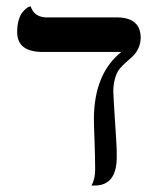

<svg xmlns="http://www.w3.org/2000/svg" viewBox="-20 -574 478 595"><path d="M331.1 -291Q331.1 -277.8 339.8 -145.5Q342.3 -110.8 341.8 -85Q340.8 0.5 273.9 1H263.2Q274.9 -18.1 274.9 -48.8Q274.9 -82.5 272.9 -138.7Q271 -185.1 271 -207Q272 -345.7 356 -413.1H107.9Q33.7 -414.6 33.2 -474.1Q33.2 -495.1 37.6 -510.5Q42 -525.9 48.1 -533.9Q54.2 -542 60.1 -546.9Q65.9 -551.8 70.3 -553.2L75.2 -554.2Q85.4 -521 124 -520H346.2Q415 -518.1 416 -458Q416 -419.9 384.3 -393.1Q354 -367.2 346.2 -354.5Q331.5 -328.6 331.1 -291Z"/></svg>

Font: Linux Libertine Display O
Style: Regular
Weight: 400
Designer: Philipp H. Poll
Foundry: Philipp H. Poll
Version: Version 5.0.9